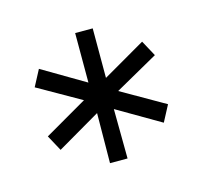

<svg xmlns="http://www.w3.org/2000/svg" viewBox="-56 -783 436 412"><g transform="rotate(-15 161.5 -577.5)"><path d="M142 -722H181V-612L276 -667L295 -632L199 -578L295 -523L276 -487L180 -543L181 -433H142L143 -544L47 -488L28 -523L123 -578L28 -632L47 -668L142 -612Z"/></g></svg>

Font: TypoPRO Montserrat
Style: Regular
Weight: 300
Designer: Julieta Ulanovsky
Foundry: Julieta Ulanovsky
Version: Version 6.001